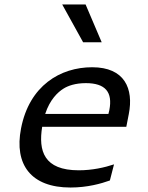

<svg xmlns="http://www.w3.org/2000/svg" viewBox="-20 -826 660 858"><path d="M263 -429.5C284 -443 317.5 -454.5 363.5 -454.5C451 -454.5 484.5 -414.5 468.5 -333.5C467.5 -327.5 466 -322 464.5 -317H182C203 -381.5 238.5 -414 263 -429.5ZM74 -252C42.5 -90 119 12 295 12C370.5 12 432 -5.5 471 -19.5L489.5 -91.5C447.5 -77.5 392.5 -65 332 -65C176 -65 151 -151.5 168.5 -259.5H544.5L555.5 -316C578 -430 537 -525.5 392 -525.5C249.5 -525.5 111 -443.5 74 -252ZM258 -806 351.5 -637H434.5L362.5 -806Z"/></svg>

Font: Monaspace Argon
Style: Italic
Weight: 400
Italic angle: -11°
Designer: Riley Cran & the Lettermatic Team
Foundry: Lettermatic
Version: Version 1.101 (Monaspace Argon)